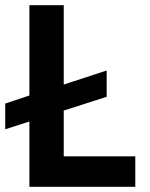

<svg xmlns="http://www.w3.org/2000/svg" viewBox="-27 -718 578 738"><path d="M493 0H86V-251L-7 -221V-320L86 -351V-698H218V-393L383 -447V-346L218 -293V-117H493Z"/></svg>

Font: IBM Plex Sans Thai Looped SemiBold
Style: Regular
Weight: 600
Designer: Mike Abbink, Paul van der Laan, Pieter van Rosmalen, Ben Mitchell, Mark Frömberg
Foundry: Bold Monday
Version: Version 1.1